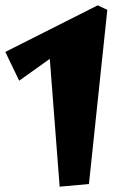

<svg xmlns="http://www.w3.org/2000/svg" viewBox="-20 -687 513 721"><path d="M347 -667 383 -650 314 4 204 14 167 -466 52 -384 0 -492Z"/></svg>

Font: Joti One
Style: Regular
Weight: 400
Designer: Eduardo Rodriguez Tunni
Foundry: Eduardo Rodriguez Tunni
Version: Version 1.001